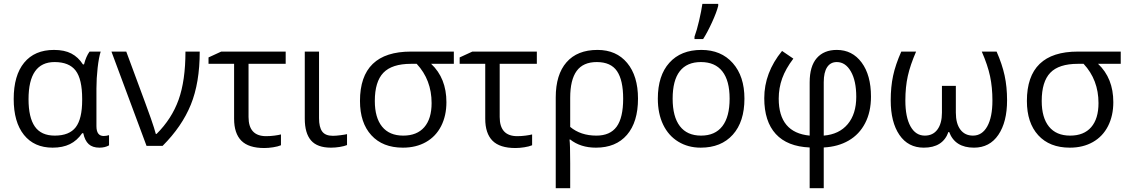

<svg xmlns="http://www.w3.org/2000/svg" viewBox="-20 -769 5950 1012"><path d="M268.6 -54.2Q345.2 -54.2 379.2 -98.4Q413.1 -142.6 413.1 -241.2V-248Q413.1 -352.1 378.7 -397Q344.2 -441.9 267.6 -441.9Q130.4 -441.9 130.4 -246.1Q130.4 -149.9 163.6 -102.1Q196.8 -54.2 268.6 -54.2ZM257.3 9.3Q160.2 9.3 106.2 -58.1Q52.2 -125.5 52.2 -247.1Q52.2 -371.6 107.4 -438.7Q162.6 -505.9 264.6 -505.9Q319.8 -505.9 356.2 -486.8Q392.6 -467.8 417 -429.7H422.9Q433.6 -471.7 452.1 -497.1H510.7Q501 -467.3 494.6 -411.4Q488.3 -355.5 488.3 -302.7V-104Q488.3 -52.2 526.4 -52.2Q539.6 -52.2 554.7 -56.6V-2.9Q533.7 9.3 504.4 9.3Q467.8 9.3 447.5 -9.3Q427.2 -27.8 418.9 -66.9H413.1Q386.2 -27.8 348.4 -9.3Q310.5 9.3 257.3 9.3Z M567.4 -497.1H645.5L744.6 -229.5Q756.3 -199.2 775.1 -145.3Q793.9 -91.3 801.3 -63H805.2Q885.3 -142.6 921.4 -243.4Q957.5 -344.2 957.5 -497.1H1032.7Q1032.7 -332.5 985.8 -217.3Q939 -102.1 836.9 0H752.4Z M1485.8 -497.1V-432.6H1290V-152.3Q1290 -51.3 1382.8 -51.3Q1404.3 -51.3 1426.5 -54.2Q1448.7 -57.1 1460.9 -60.5V-3.4Q1444.8 3.4 1419.7 7.3Q1394.5 11.2 1373 11.2Q1290.5 11.2 1252.2 -27.3Q1213.9 -65.9 1213.9 -143.1V-432.6H1079.1V-466.3L1146 -497.1Z M1661.6 -497.1V-146Q1661.6 -98.6 1678.2 -75.9Q1694.8 -53.2 1734.4 -53.2Q1751 -53.2 1773.9 -56.2Q1796.9 -59.1 1809.1 -62V-4.4Q1794.9 1.5 1771.2 5.4Q1747.6 9.3 1724.6 9.3Q1652.3 9.3 1619.4 -28.8Q1586.4 -66.9 1586.4 -143.6V-497.1Z M2333 -230.5Q2333 -159.2 2305.2 -104.5Q2277.3 -49.8 2225.3 -20.3Q2173.3 9.3 2103.5 9.3Q1997.1 9.3 1937.3 -56.2Q1877.4 -121.6 1877.4 -236.8Q1877.4 -497.1 2146 -497.1H2372.1V-432.6H2252.4Q2333 -356.9 2333 -230.5ZM1955.6 -236.8Q1955.6 -148.9 1993.9 -101.6Q2032.2 -54.2 2105.5 -54.2Q2177.7 -54.2 2216.3 -98.6Q2254.9 -143.1 2254.9 -225.6Q2254.9 -348.1 2176.3 -432.6H2146.5Q2045.9 -432.6 2000.7 -385.5Q1955.6 -338.4 1955.6 -236.8Z M2809.6 -497.1V-432.6H2613.8V-152.3Q2613.8 -51.3 2706.5 -51.3Q2728 -51.3 2750.2 -54.2Q2772.5 -57.1 2784.7 -60.5V-3.4Q2768.6 3.4 2743.4 7.3Q2718.3 11.2 2696.8 11.2Q2614.3 11.2 2575.9 -27.3Q2537.6 -65.9 2537.6 -143.1V-432.6H2402.8V-466.3L2469.7 -497.1Z M3342.8 -249Q3342.8 -126 3284.7 -58.3Q3226.6 9.3 3121.1 9.3Q3040 9.3 2985.4 -33.7H2981.9Q2985.4 -5.9 2985.4 90.3V223.1H2909.2V-255.4Q2909.2 -376 2966.1 -440.9Q3022.9 -505.9 3129.4 -505.9Q3228.5 -505.9 3285.6 -437.3Q3342.8 -368.7 3342.8 -249ZM3125.5 -441.9Q3053.7 -441.9 3019.5 -395Q2985.4 -348.1 2985.4 -253.4V-100.1Q3040.5 -54.2 3123.5 -54.2Q3195.8 -54.2 3230.2 -101.3Q3264.6 -148.4 3264.6 -249Q3264.6 -346.2 3232.2 -394Q3199.7 -441.9 3125.5 -441.9Z M3903.8 -249Q3903.8 -127.4 3842.5 -59.1Q3781.2 9.3 3673.3 9.3Q3606.9 9.3 3555.2 -22.2Q3503.4 -53.7 3475.3 -112.1Q3447.3 -170.4 3447.3 -249Q3447.3 -370.6 3508.1 -438.2Q3568.8 -505.9 3676.8 -505.9Q3780.8 -505.9 3842.3 -436.5Q3903.8 -367.2 3903.8 -249ZM3525.4 -249Q3525.4 -153.8 3563.5 -104Q3601.6 -54.2 3675.3 -54.2Q3749 -54.2 3787.4 -103.8Q3825.7 -153.3 3825.7 -249Q3825.7 -343.8 3787.4 -392.8Q3749 -441.9 3674.3 -441.9Q3600.6 -441.9 3563 -393.6Q3525.4 -345.2 3525.4 -249ZM3640.6 -575.7Q3652.8 -608.4 3664.8 -659.9Q3676.8 -711.4 3682.1 -748.5H3765.6V-738.3Q3757.3 -704.6 3732.7 -650.9Q3708 -597.2 3686 -563H3640.6Z M4247.6 223.1V8.3Q4129.9 3.4 4069.1 -62.7Q4008.3 -128.9 4008.3 -251.5Q4008.3 -385.7 4102.1 -500.5L4161.6 -460Q4121.1 -406.7 4102.8 -356Q4084.5 -305.2 4084.5 -249Q4084.5 -69.8 4247.6 -54.2V-335Q4247.6 -419.9 4285.2 -462.9Q4322.8 -505.9 4390.6 -505.9Q4472.2 -505.9 4521.5 -439.5Q4570.8 -373 4570.8 -259.8Q4570.8 -179.2 4540 -119.9Q4509.3 -60.5 4453.1 -28.1Q4397 4.4 4321.8 8.3V223.1ZM4493.2 -258.8Q4493.2 -342.8 4464.8 -392.3Q4436.5 -441.9 4390.6 -441.9Q4357.4 -441.9 4339.6 -414.8Q4321.8 -387.7 4321.8 -335.9V-54.2Q4403.3 -61 4448.2 -114.7Q4493.2 -168.5 4493.2 -258.8Z M4849.1 9.3Q4766.6 9.3 4720.7 -57.9Q4674.8 -125 4674.8 -240.2Q4674.8 -311 4687.3 -369.4Q4699.7 -427.7 4730.5 -497.1H4808.6Q4777.8 -426.3 4764.9 -368.4Q4752 -310.5 4752 -239.3Q4752 -151.9 4779.1 -103Q4806.2 -54.2 4854.5 -54.2Q4897.5 -54.2 4921.1 -86.4Q4944.8 -118.7 4944.8 -175.3V-316.4H5018.1V-175.3Q5018.1 -117.7 5042 -85.9Q5065.9 -54.2 5108.4 -54.2Q5156.7 -54.2 5183.8 -103Q5210.9 -151.9 5210.9 -239.3Q5210.9 -308.1 5198.5 -366.9Q5186 -425.8 5154.8 -497.1H5232.9Q5262.2 -430.7 5275.1 -371.1Q5288.1 -311.5 5288.1 -240.2Q5288.1 -126 5242.2 -58.3Q5196.3 9.3 5113.8 9.3Q5013.7 9.3 4982.9 -73.2H4979Q4949.7 9.3 4849.1 9.3Z M5848.1 -230.5Q5848.1 -159.2 5820.3 -104.5Q5792.5 -49.8 5740.5 -20.3Q5688.5 9.3 5618.7 9.3Q5512.2 9.3 5452.4 -56.2Q5392.6 -121.6 5392.6 -236.8Q5392.6 -497.1 5661.1 -497.1H5887.2V-432.6H5767.6Q5848.1 -356.9 5848.1 -230.5ZM5470.7 -236.8Q5470.7 -148.9 5509 -101.6Q5547.4 -54.2 5620.6 -54.2Q5692.9 -54.2 5731.4 -98.6Q5770 -143.1 5770 -225.6Q5770 -348.1 5691.4 -432.6H5661.6Q5561 -432.6 5515.9 -385.5Q5470.7 -338.4 5470.7 -236.8Z"/></svg>

Font: Bpm'online Open Sans
Style: Regular
Weight: 400
Foundry: Ascender Corporation
Version: Version 1.10